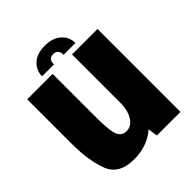

<svg xmlns="http://www.w3.org/2000/svg" viewBox="-203 -848 975 975"><g transform="rotate(-45 284.5 -360.0)"><path d="M361.5 0 354 -52Q290 4.5 195 4.5Q86 4.5 56 -76.5Q26 -157.5 26 -276V-595.5H208.5V-283Q208.5 -182 222.8 -153Q237 -124 269 -124Q303.5 -124 326 -159Q345 -188.5 348 -236.5V-595.5H531V0ZM281.5 -725Q338 -725 369.8 -696Q401.5 -667 401.5 -624.5H316.5Q316.5 -664.5 281.5 -664.5Q262.5 -664.5 254.8 -654.5Q247 -644.5 247 -624.5H162Q162 -667 193.2 -696Q224.5 -725 281.5 -725Z"/></g></svg>

Font: Anybody ExtraBold
Style: Regular
Weight: 800
Designer: Tyler Finck
Foundry: Etcetera Type Company
Version: Version 1.010; ttfautohint (v1.8.3) -l 8 -r 50 -G 200 -x 14 